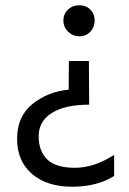

<svg xmlns="http://www.w3.org/2000/svg" viewBox="-20 -537 492 730"><path d="M323.5 -500.5Q340 -484 340 -459Q340 -434 323.5 -416.5Q307 -399 282 -399Q257 -399 239 -416.5Q221 -434 221 -459Q221 -484 238.5 -500.5Q256 -517 281.5 -517Q307 -517 323.5 -500.5ZM241 -196 242 -305H318L319 -139Q227 -139 177 -107.5Q127 -76 127 -19Q127 38 160 69.5Q193 101 265 101Q337 101 414 52V132Q349 173 254 173Q159 173 102 124.5Q45 76 45 -9.5Q45 -95 104 -142Q163 -189 241 -196Z"/></svg>

Font: Hind Jalandhar
Style: Regular
Weight: 400
Designer: Namrata Goyal
Foundry: Indian Type Foundry
Version: Version 0.702;PS 1.0;hotconv 1.0.81;makeotf.lib2.5.63406